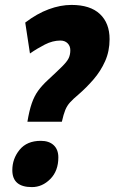

<svg xmlns="http://www.w3.org/2000/svg" viewBox="-20 -744 463 776"><path d="M90.8 -252Q98.1 -296.4 108.2 -325.7Q118.2 -355 134 -377Q149.9 -398.9 173.8 -420.9Q211.9 -456.1 231.4 -475.6Q251 -495.1 257.6 -509Q264.2 -522.9 264.2 -541Q264.2 -558.1 253.2 -569.1Q242.2 -580.1 224.1 -580.1Q192.9 -580.1 161.4 -564Q129.9 -547.9 101.1 -527.8L82 -652.8Q129.4 -689 176.8 -706.5Q224.1 -724.1 269 -724.1Q344.7 -724.1 383.8 -687.3Q422.9 -650.4 422.9 -585.9Q422.9 -537.1 404.8 -496.6Q386.7 -456.1 357.9 -422.9Q329.1 -389.6 296.9 -361.8Q275.4 -343.8 263.2 -330.3Q251 -316.9 243.9 -299.6Q236.8 -282.2 230 -252ZM108.9 12.2Q29.8 12.2 29.8 -56.2Q29.8 -102.5 59.3 -138.7Q88.9 -174.8 145 -174.8Q178.2 -174.8 197 -157.2Q215.8 -139.6 215.8 -107.9Q215.8 -53.2 183.3 -20.5Q150.9 12.2 108.9 12.2Z"/></svg>

Font: Open Sans Condensed ExtraBold
Style: Italic
Weight: 800
Width: 3
Italic angle: -12°
Designer: Monotype Design Team
Foundry: Monotype Imaging Inc.
Version: Version 3.003; ttfautohint (v1.8.4)